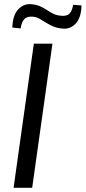

<svg xmlns="http://www.w3.org/2000/svg" viewBox="-20 -899 410 919"><path d="M231 -690 134 0H45L142 -690ZM129 -879Q153 -877 170.5 -869.5Q188 -862 203 -852Q218 -842 233.5 -834Q249 -826 269 -824Q299 -820 312.5 -834Q326 -848 330 -876L370 -873Q369 -816 343.5 -787.5Q318 -759 281 -762Q255 -764 236 -772Q217 -780 201 -790Q185 -800 170.5 -808.5Q156 -817 139 -819Q110 -822 96.5 -807.5Q83 -793 79 -763L39 -767Q41 -827 67.5 -854.5Q94 -882 129 -879Z"/></svg>

Font: Exo 2
Style: Italic
Weight: 400
Italic angle: -8°
Designer: Natanael Gama
Foundry: Natanael Gama
Version: Version 2.010